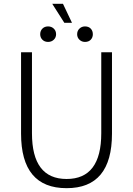

<svg xmlns="http://www.w3.org/2000/svg" viewBox="-20 -973 696 1003"><path d="M90 -275V-700H147V-277Q147 -38 328 -38Q509 -38 509 -277V-700H565V-275Q565 10 328 10Q90 10 90 -275ZM253 -953H309L356 -854H316ZM190 -794Q190 -812 201.5 -823.5Q213 -835 231 -835Q249 -835 261 -823.5Q273 -812 273 -794Q273 -777 261 -765.5Q249 -754 231 -754Q213 -754 201.5 -765.5Q190 -777 190 -794ZM383 -794Q383 -812 395 -823.5Q407 -835 424 -835Q443 -835 454 -823.5Q465 -812 465 -794Q465 -777 454 -765.5Q443 -754 424 -754Q407 -754 395 -765.5Q383 -777 383 -794Z"/></svg>

Font: Sarabun ExtraLight
Style: Regular
Weight: 275
Designer: Suppakit Chalermlarp | Katatrad Co.,Ltd.
Foundry: Cadson Demak Co.,Ltd.
Version: Version 1.000; ttfautohint (v1.6)